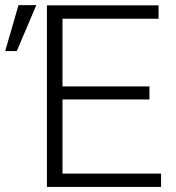

<svg xmlns="http://www.w3.org/2000/svg" viewBox="-41 -739 696 759"><path d="M144.5 0V-717.8H585.9V-665H206.1V-397.5H549.8V-345.7H206.1V-52.7H595.7V0ZM-20.5 -537.1 32.2 -718.8H102.5L25.4 -537.1Z"/></svg>

Font: Gothic A1 Light
Style: Regular
Weight: 300
Version: Version 2.50